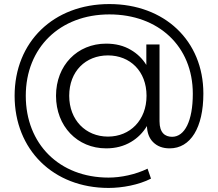

<svg xmlns="http://www.w3.org/2000/svg" viewBox="-20 -726 1073 946"><path d="M515 200C582 200 664 185 724 154L707 105C648 134 575 149 515 149C272 149 107 -17 107 -254C107 -491 275 -655 519 -655C760 -655 930 -499 930 -264C930 -130 890 -52 828 -52C793 -52 766 -72 766 -128V-507H701V-406C682 -437 656 -462 625 -480C590 -501 549 -511 503 -511C361 -511 256 -404 256 -254C256 -104 361 5 503 5C550 5 591 -6 626 -27C658 -46 684 -72 704 -105C705 -72 715 -45 734 -26C755 -5 782 5 816 5C919 5 982 -97 982 -265C982 -526 790 -706 519 -706C243 -706 52 -519 52 -254C52 11 242 200 515 200ZM512 -53C402 -53 321 -135 321 -254C321 -375 402 -453 512 -453C621 -453 702 -375 702 -254C702 -134 621 -53 512 -53Z"/></svg>

Font: Montserrat Z
Style: Regular
Weight: 400
Designer: Julieta Ulanovsky
Foundry: Julieta Ulanovsky
Version: Version 8.000